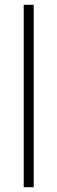

<svg xmlns="http://www.w3.org/2000/svg" viewBox="-20 -760 236 790"><path d="M118.7 10.3H77.6V-740.2H118.7Z"/></svg>

Font: Kurinto Seri
Style: Regular
Weight: 400
Designer: Kurinto was developed by Clint Goss from a range of fonts that are compatible with the SIL Open Font License Version 1.1
Foundry: Clinton F. Goss
Version: Version 2.196; July 25, 2020